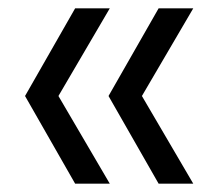

<svg xmlns="http://www.w3.org/2000/svg" viewBox="-20 -490 523 460"><path d="M40 -260 160 -470H243L120 -260L243 -50H160ZM240 -260 360 -470H443L320 -260L443 -50H360Z"/></svg>

Font: TASA Orbiter Display
Style: Regular
Weight: 400
Designer: Weizhong Zhang
Version: Version 1.000;Glyphs 3.1.2 (3151)